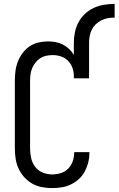

<svg xmlns="http://www.w3.org/2000/svg" viewBox="-20 -955 607 983"><path d="M247 8Q221 8 194.5 3Q168 -2 145 -15Q122 -28 104 -48Q86 -68 75 -92Q64 -116 60 -142.5Q56 -169 56 -195V-540Q56 -565 59 -590Q62 -615 71 -638.5Q80 -662 95 -682.5Q110 -703 130.5 -717Q151 -731 175.5 -737Q200 -743 225 -743Q245 -743 264.5 -739.5Q284 -736 301.5 -727Q319 -718 333.5 -704.5Q348 -691 358 -674V-735Q358 -762 363.5 -789.5Q369 -817 382 -841Q395 -865 415 -884Q435 -903 460 -914.5Q485 -926 512.5 -930.5Q540 -935 567 -935V-865Q550 -865 532.5 -862Q515 -859 499 -851Q483 -843 470.5 -831Q458 -819 450 -803Q442 -787 439 -770Q436 -753 436 -735V-554H358V-572Q357 -593 349 -612.5Q341 -632 326 -646Q311 -660 291 -666.5Q271 -673 250 -673Q233 -673 216.5 -669.5Q200 -666 186 -657Q172 -648 161.5 -634.5Q151 -621 144.5 -605.5Q138 -590 136 -573.5Q134 -557 134 -540V-195Q134 -170 139.5 -145.5Q145 -121 160 -101Q175 -81 198.5 -71.5Q222 -62 247 -62Q270 -62 292 -69Q314 -76 329.5 -92Q345 -108 352.5 -130Q360 -152 360 -174Q360 -175 360 -175.5Q360 -176 360 -176H438Q438 -175 438 -174.5Q438 -174 438 -173Q438 -148 432 -124Q426 -100 414.5 -78Q403 -56 384.5 -39Q366 -22 343.5 -11Q321 0 296.5 4Q272 8 247 8Z"/></svg>

Font: Zed Sans
Style: Regular
Weight: 400
Designer: Belleve Invis
Foundry: Belleve Invis
Version: Version 1.0.0; ttfautohint (v1.8.4)